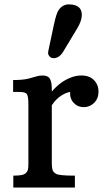

<svg xmlns="http://www.w3.org/2000/svg" viewBox="-20 -845 478 865"><path d="M39.1 0ZM40 -53.7Q82 -53.7 92.8 -62.3Q103.5 -70.8 105.7 -80.6Q107.9 -90.3 107.9 -105V-374Q107.9 -409.2 101.8 -419.9Q95.7 -430.7 68.8 -430.7H39.1V-484.4Q85.4 -484.4 111.1 -491.5Q136.7 -498.5 147.7 -501.7Q158.7 -504.9 171.4 -504.9Q196.3 -504.9 204.8 -490.2Q213.4 -475.6 213.4 -442.4V-432.6Q255.4 -481.9 308.6 -499Q327.6 -504.9 346.7 -504.9Q383.3 -504.9 403.6 -483.9Q423.8 -462.9 423.8 -432.1Q423.8 -401.4 404.3 -381.8Q384.8 -362.3 356.9 -362.3Q329.6 -362.3 311.8 -381.8Q293.9 -401.4 295.9 -430.7Q275.9 -427.7 253.2 -412.4Q230.5 -397 213.4 -370.6V-109.4Q213.4 -90.8 216.6 -79.8Q219.7 -68.8 233.6 -61.3Q247.6 -53.7 317.4 -53.7V0H40ZM265.1 -612.8Q247.1 -583 221.7 -583Q210 -583 203.4 -590.6Q196.8 -598.1 196.8 -605.2Q196.8 -612.3 198.2 -617.7L222.7 -732.9Q233.4 -783.2 243.2 -798.3Q261.2 -825.2 290 -825.2Q348.6 -825.2 348.6 -777.8Q348.6 -752 328.6 -718.3Z"/></svg>

Font: Arbutus Slab
Style: Regular
Weight: 400
Designer: Karolina Lach
Foundry: Karolina Lach
Version: Version 1.001; ttfautohint (v0.92) -l 10 -r 16 -G 200 -x 7 -